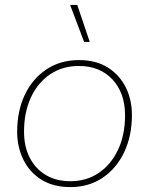

<svg xmlns="http://www.w3.org/2000/svg" viewBox="-20 -754 607 783"><path d="M267 9Q197 9 148.5 -21.5Q100 -52 75 -103.5Q50 -155 50 -216Q50 -302 81.5 -368Q113 -434 170 -471.5Q227 -509 302 -509Q372 -509 420 -478.5Q468 -448 493 -397.5Q518 -347 518 -285Q518 -200 486.5 -133.5Q455 -67 398.5 -29Q342 9 267 9ZM267 -15Q333 -15 383 -49Q433 -83 461.5 -143.5Q490 -204 490 -284Q490 -374 439 -429.5Q388 -485 301 -485Q235 -485 184.5 -451Q134 -417 106 -356.5Q78 -296 78 -217Q78 -157 101 -111.5Q124 -66 166.5 -40.5Q209 -15 267 -15ZM295 -734 346 -583H323L266 -734Z"/></svg>

Font: Work Sans ExtraLight
Style: Italic
Weight: 200
Italic angle: -13°
Designer: Wei Huang
Foundry: Wei Huang
Version: Version 2.012; ttfautohint (v1.8.3)